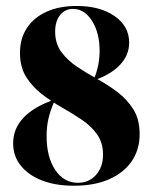

<svg xmlns="http://www.w3.org/2000/svg" viewBox="-20 -602 506 634"><path d="M224.2 11.3Q163.7 11.3 119 -6Q74.2 -23.4 48.8 -54.8Q23.4 -86.3 23.4 -129Q23.4 -176.6 56.9 -212.5Q90.3 -248.4 154 -271L158.9 -266.1Q145.2 -233.9 139.5 -208.1Q133.9 -182.3 133.9 -153.2Q133.9 -83.1 162.5 -40.7Q191.1 1.6 237.1 1.6Q274.2 1.6 297.2 -24.6Q320.2 -50.8 320.2 -91.1Q320.2 -130.6 300.4 -158.5Q280.6 -186.3 249.2 -207.3Q217.7 -228.2 183.1 -248Q148.4 -267.7 117.3 -291.9Q86.3 -316.1 66.1 -348.4Q46 -380.6 46 -427.4Q46 -475 69 -509.7Q91.9 -544.4 133.9 -563.3Q175.8 -582.3 233.1 -582.3Q310.5 -582.3 358.5 -548.8Q406.5 -515.3 406.5 -461.3Q406.5 -421 377.8 -389.5Q349.2 -358.1 296 -338.7L291.1 -343.5Q299.2 -362.1 304 -385.5Q308.9 -408.9 308.9 -433.9Q308.9 -493.5 283.9 -533.1Q258.9 -572.6 221 -572.6Q194.4 -572.6 178.2 -552Q162.1 -531.5 162.1 -497.6Q162.1 -458.1 182.7 -430.2Q203.2 -402.4 234.7 -381.5Q266.1 -360.5 302 -340.7Q337.9 -321 369.4 -296.8Q400.8 -272.6 421 -239.9Q441.1 -207.3 441.1 -158.9Q441.1 -107.3 414.5 -69Q387.9 -30.6 339.5 -9.7Q291.1 11.3 224.2 11.3Z"/></svg>

Font: Playfair 144pt SemiCondensed Black
Style: Regular
Weight: 900
Width: 4
Designer: Claus Eggers Sørensen
Foundry: Claus Eggers Sørensen
Version: Version 2.203